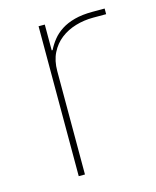

<svg xmlns="http://www.w3.org/2000/svg" viewBox="-84 -566 509 626"><g transform="rotate(-15 170.5 -253.0)"><path d="M105 0V-506H126V-419H129Q138 -437 150.5 -452.5Q163 -468 181.5 -480Q200 -492 226 -499Q252 -506 287 -506H328V-487H284Q253 -487 224.5 -478.5Q196 -470 174 -453Q152 -436 139 -410Q126 -384 126 -349V0Z"/></g></svg>

Font: IBM Plex Sans Hebrew Thin
Style: Regular
Weight: 100
Designer: Mike Abbink, Paul van der Laan, Pieter van Rosmalen, Yanek Iontef
Foundry: Bold Monday
Version: Version 1.2